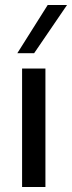

<svg xmlns="http://www.w3.org/2000/svg" viewBox="-20 -745 287 765"><path d="M161 -472V0H68V-472ZM170 -725H247L116 -533H49Z"/></svg>

Font: Madhuban
Style: Regular
Weight: 400
Designer: jaikishan Patel
Foundry: MagicType
Version: Version 1.000